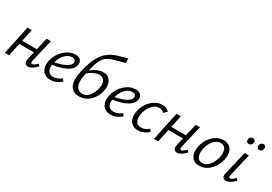

<svg xmlns="http://www.w3.org/2000/svg" viewBox="23 -1551 3394 2399"><g transform="rotate(30 1720.0 -351.5)"><path d="M366 5Q348 5 335 -3.5Q322 -12 317.5 -31.5Q313 -51 320 -82L397 -414H459L382 -89Q378 -71 381 -60Q384 -49 398 -49Q413 -49 430 -61.5Q447 -74 469 -95L491 -69Q458 -34 426.5 -14.5Q395 5 366 5ZM33 0 121 -414H183L94 0ZM101 -187 111 -239H391L380 -187Z M693 9Q641 9 606 -16.5Q571 -42 558.5 -87Q546 -132 559 -192Q573 -255 610.5 -307Q648 -359 700 -391Q752 -423 811 -423Q851 -423 872 -408.5Q893 -394 899.5 -371Q906 -348 901 -322Q892 -279 851.5 -247Q811 -215 748 -194.5Q685 -174 607 -163L609 -203Q675 -214 725.5 -231.5Q776 -249 806 -272Q836 -295 842 -319Q844 -329 841.5 -342Q839 -355 828 -364.5Q817 -374 790 -374Q750 -374 716 -348.5Q682 -323 658 -282.5Q634 -242 623 -197Q612 -151 617.5 -116Q623 -81 645.5 -61.5Q668 -42 707 -42Q732 -42 762.5 -52.5Q793 -63 822 -88L846 -55Q823 -35 797.5 -20Q772 -5 746 2Q720 9 693 9Z M1105 8Q1061 8 1029 -8.5Q997 -25 978.5 -59.5Q960 -94 958 -147Q956 -200 972 -273Q989 -353 1013.5 -419Q1038 -485 1073 -535.5Q1108 -586 1157.5 -621Q1207 -656 1275 -674L1405 -712L1406 -646L1285 -613Q1235 -601 1200 -585.5Q1165 -570 1140.5 -546Q1116 -522 1098 -484Q1080 -446 1065 -389Q1050 -332 1033 -250Q1019 -182 1026 -135.5Q1033 -89 1059 -65Q1085 -41 1127 -41Q1167 -41 1197 -65Q1227 -89 1247.5 -127.5Q1268 -166 1276 -206Q1286 -250 1279.5 -283Q1273 -316 1252 -335Q1231 -354 1196 -354Q1158 -354 1112 -333Q1066 -312 1028 -269L1011 -293Q1034 -319 1060 -340Q1086 -361 1114 -376Q1142 -391 1170.5 -399Q1199 -407 1227 -407Q1271 -407 1302 -381.5Q1333 -356 1344.5 -311.5Q1356 -267 1343 -209Q1335 -168 1315 -129.5Q1295 -91 1264.5 -59.5Q1234 -28 1194 -10Q1154 8 1105 8Z M1562 9Q1510 9 1475 -16.5Q1440 -42 1427.5 -87Q1415 -132 1428 -192Q1442 -255 1479.5 -307Q1517 -359 1569 -391Q1621 -423 1680 -423Q1720 -423 1741 -408.5Q1762 -394 1768.5 -371Q1775 -348 1770 -322Q1761 -279 1720.5 -247Q1680 -215 1617 -194.5Q1554 -174 1476 -163L1478 -203Q1544 -214 1594.5 -231.5Q1645 -249 1675 -272Q1705 -295 1711 -319Q1713 -329 1710.5 -342Q1708 -355 1697 -364.5Q1686 -374 1659 -374Q1619 -374 1585 -348.5Q1551 -323 1527 -282.5Q1503 -242 1492 -197Q1481 -151 1486.5 -116Q1492 -81 1514.5 -61.5Q1537 -42 1576 -42Q1601 -42 1631.5 -52.5Q1662 -63 1691 -88L1715 -55Q1692 -35 1666.5 -20Q1641 -5 1615 2Q1589 9 1562 9Z M1955 8Q1905 8 1871 -17Q1837 -42 1824.5 -87.5Q1812 -133 1824 -192Q1837 -257 1873 -309Q1909 -361 1960 -392Q2011 -423 2068 -423Q2099 -423 2123.5 -412.5Q2148 -402 2164 -380L2119 -338Q2107 -354 2090 -362Q2073 -370 2050 -370Q2012 -370 1979 -346.5Q1946 -323 1922.5 -283.5Q1899 -244 1889 -197Q1874 -126 1896 -84Q1918 -42 1969 -42Q2000 -42 2029 -54.5Q2058 -67 2080 -88L2105 -56Q2075 -27 2036 -9.5Q1997 8 1955 8Z M2517 5Q2499 5 2486 -3.5Q2473 -12 2468.5 -31.5Q2464 -51 2471 -82L2548 -414H2610L2533 -89Q2529 -71 2532 -60Q2535 -49 2549 -49Q2564 -49 2581 -61.5Q2598 -74 2620 -95L2642 -69Q2609 -34 2577.5 -14.5Q2546 5 2517 5ZM2184 0 2272 -414H2334L2245 0ZM2252 -187 2262 -239H2542L2531 -187Z M2839 8Q2786 8 2753 -18Q2720 -44 2709 -89.5Q2698 -135 2710 -192Q2723 -258 2758 -310Q2793 -362 2843 -392.5Q2893 -423 2950 -423Q3002 -423 3035 -397.5Q3068 -372 3080 -327Q3092 -282 3079 -223Q3066 -160 3031.5 -107.5Q2997 -55 2947.5 -23.5Q2898 8 2839 8ZM2855 -40Q2894 -40 2926 -65Q2958 -90 2980.5 -131Q3003 -172 3013 -219Q3026 -285 3007 -329.5Q2988 -374 2935 -374Q2900 -374 2867.5 -352Q2835 -330 2811 -290Q2787 -250 2776 -197Q2763 -126 2784 -83Q2805 -40 2855 -40Z M3222 5Q3203 5 3189.5 -3.5Q3176 -12 3171.5 -29.5Q3167 -47 3174 -74L3254 -414H3315L3239 -89Q3235 -71 3237.5 -60Q3240 -49 3255 -49Q3270 -49 3286.5 -61.5Q3303 -74 3326 -95L3348 -69Q3314 -34 3282.5 -14.5Q3251 5 3222 5ZM3241 -538Q3221 -538 3210.5 -552Q3200 -566 3204 -586Q3207 -604 3219.5 -616Q3232 -628 3251 -628Q3271 -628 3281 -614Q3291 -600 3287 -579Q3284 -561 3272 -549.5Q3260 -538 3241 -538ZM3393 -538Q3373 -538 3362.5 -552Q3352 -566 3356 -586Q3360 -607 3373 -617.5Q3386 -628 3402 -628Q3423 -628 3433 -614Q3443 -600 3438 -579Q3435 -561 3423 -549.5Q3411 -538 3393 -538Z"/></g></svg>

Font: Ysabeau
Style: Italic
Weight: 400
Italic angle: -12°
Designer: Christian Thalmann (Catharsis Fonts)
Version: Version 2.000;gftools[0.9.27.dev2+g8671c4b]